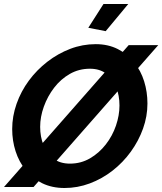

<svg xmlns="http://www.w3.org/2000/svg" viewBox="-24 -936 812 961"><path d="M299 5Q236 5 187 -19Q138 -43 104.5 -84.5Q71 -126 54 -179Q37 -232 37 -290Q37 -354 59 -416.5Q81 -479 120.5 -532.5Q160 -586 213 -627Q266 -668 327.5 -691.5Q389 -715 455 -715Q517 -715 565.5 -690.5Q614 -666 647.5 -624Q681 -582 697.5 -529Q714 -476 714 -418Q714 -354 692 -292.5Q670 -231 631 -177Q592 -123 539.5 -82Q487 -41 425.5 -18Q364 5 299 5ZM326 -117Q381 -117 426.5 -143.5Q472 -170 505.5 -213Q539 -256 556.5 -307.5Q574 -359 574 -408Q574 -458 557.5 -499.5Q541 -541 508.5 -566.5Q476 -592 426 -592Q371 -592 325.5 -566Q280 -540 247 -497Q214 -454 195.5 -402.5Q177 -351 177 -301Q177 -252 193.5 -210Q210 -168 243 -142.5Q276 -117 326 -117ZM768 -710 144 0H-4L620 -710ZM505 -780 418 -797 494 -916H618Z"/></svg>

Font: Raleway Thin
Style: Bold Italic
Weight: 700
Italic angle: -12°
Version: Version 4.026